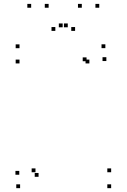

<svg xmlns="http://www.w3.org/2000/svg" viewBox="-20 -971 660 1001"><path d="M81.7 -640.3V-660.3H61.7V-640.3ZM446 -640.3V-660.3H426V-640.3ZM431.2 -651.8V-671.8H411.2V-651.8ZM80.5 -60V-80H60.5V-60ZM84.8 10V-10H64.8V10ZM559.5 10V-10H539.5V10ZM559.5 -73V-93H539.5V-73ZM165 -73V-93H145V-73ZM181 -49.2V-69.2H161V-49.2ZM534.5 -652.8V-672.8H514.5V-652.8ZM529.3 -720V-740H509.3V-720ZM81.7 -719.7V-739.7H61.7V-719.7ZM233.5 -930.7V-950.7H213.5V-930.7ZM333.3 -828.7V-848.7H313.3V-828.7ZM306.7 -828.7V-848.7H286.7V-828.7ZM406.5 -930.7V-950.7H386.5V-930.7ZM497.5 -930.7V-950.7H477.5V-930.7ZM371.5 -810V-830H351.5V-810ZM268.5 -810V-830H248.5V-810ZM142.5 -930.7V-950.7H122.5V-930.7Z"/></svg>

Font: Monaspace Neon Dots Var
Style: Regular
Weight: 400
Designer: Riley Cran and the Lettermatic Team
Version: Version 1.100 (Monaspace Neon Dots)